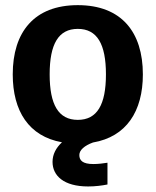

<svg xmlns="http://www.w3.org/2000/svg" viewBox="-20 -532 590 728"><path d="M314.2 175C340.8 175 366.7 171.7 387.5 167.5V85C372.5 87.5 351.7 90 334.2 90C292.5 90 280.8 75.8 280.8 55.8C280.8 36.7 300.8 20 332.5 8.3C459.2 -13.3 521.7 -110 521.7 -250C521.7 -410 440.8 -512.5 275 -512.5C109.2 -512.5 28.3 -410 28.3 -250C28.3 -110.8 89.2 -15 215 7.5C192.5 28.3 179.2 53.3 179.2 81.7C179.2 134.2 221.7 175 314.2 175ZM275 -77.5C201.7 -77.5 168.3 -135 168.3 -250C168.3 -365 201.7 -422.5 275 -422.5C348.3 -422.5 381.7 -365 381.7 -250C381.7 -135 348.3 -77.5 275 -77.5Z"/></svg>

Font: Familjen Grotesk
Style: Bold
Weight: 700
Designer: Anders Wikstroem, Jonas Baeckman, Matilda Gysing, Kristian Moeller
Foundry: Familjen STHLM AB
Version: Version 2.000